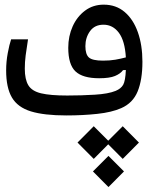

<svg xmlns="http://www.w3.org/2000/svg" viewBox="-20 -484 626 809"><path d="M259.8 2.4Q166 2.4 110.4 -14.6Q54.7 -31.7 30.3 -73Q5.9 -114.3 5.9 -187.5Q5.9 -224.1 12.7 -260.5Q19.5 -296.9 26.9 -318.4H98.1Q91.8 -278.3 88.1 -250.5Q84.5 -222.7 84.5 -194.8Q84.5 -149.4 99.4 -124.8Q114.3 -100.1 153.1 -90.8Q191.9 -81.5 263.2 -81.5Q322.8 -81.5 379.4 -85Q436 -88.4 467.3 -101.1Q489.7 -110.4 499 -126.7Q508.3 -143.1 510.3 -189L498.5 -188.5Q487.3 -173.3 464.4 -163.8Q441.4 -154.3 397.9 -154.3Q328.6 -154.3 298.1 -183.1Q267.6 -211.9 267.6 -282.7Q267.6 -331.5 286.1 -372.8Q304.7 -414.1 338.4 -439.2Q372.1 -464.4 417 -464.4Q468.8 -464.4 505.1 -433.6Q541.5 -402.8 560.8 -348.4Q580.1 -293.9 580.1 -223.6Q580.1 -148.4 560.1 -99.1Q540 -49.8 490.7 -28.3Q450.7 -10.7 389.9 -4.2Q329.1 2.4 259.8 2.4ZM510.3 -242.2Q506.3 -311.5 481 -345.7Q455.6 -379.9 416 -379.9Q378.9 -379.9 359.4 -352.8Q339.8 -325.7 339.8 -289.6Q339.8 -254.9 354.7 -241.7Q369.6 -228.5 414.1 -228.5Q442.9 -228.5 465.6 -232.4Q488.3 -236.3 510.3 -242.2ZM497.1 47.9 565.4 116.7 497.1 185.5 436 124 375 185.5 306.6 116.7 375 47.9 436 108.9ZM437 172.9 502.4 238.3 437 304.2 371.6 238.3Z"/></svg>

Font: CaskaydiaMono NF SemiLight
Style: Regular
Weight: 350
Designer: Aaron Bell
Foundry: Saja Typeworks
Version: Version 2111.001; ttfautohint (v1.8.4);Nerd Fonts 3.1.1